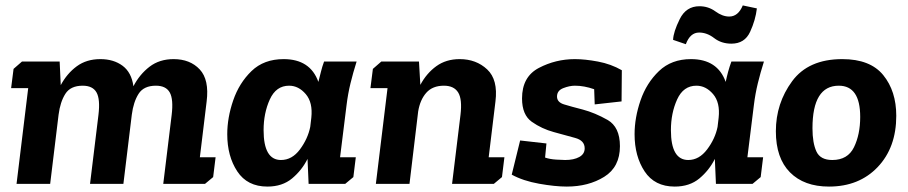

<svg xmlns="http://www.w3.org/2000/svg" viewBox="-20 -678 3350 708"><path d="M61 -451H200L204 -364Q227 -407 263 -433.5Q299 -460 350 -460Q399 -460 432 -435.5Q465 -411 472 -360Q495 -404 531.5 -432Q568 -460 620 -460Q681 -460 716.5 -422Q752 -384 742 -304L717 -98H775L766 -25L736 0H582L613 -254Q620 -312 606 -337Q592 -362 555 -362Q510 -362 491 -332Q472 -302 466 -255L435 0H312L343 -254Q350 -312 336 -337Q322 -362 285 -362Q240 -362 221 -332Q202 -302 196 -255L165 0H41L84 -353H21L30 -424Z M1295 -451Q1282 -410 1272.5 -371Q1263 -332 1258 -291L1234 -98H1292L1283 -25L1253 0H1118L1114 -92Q1093 -50 1057 -20Q1021 10 966 10Q892 10 855 -46Q818 -102 818 -183Q818 -244 840 -308Q862 -372 907.5 -416Q953 -460 1026 -460Q1124 -460 1154 -376Q1159 -395 1163.5 -413.5Q1168 -432 1175 -451ZM1046 -362Q998 -362 975 -311.5Q952 -261 952 -198Q952 -88 1016 -88Q1057 -88 1086 -127Q1115 -166 1124 -210L1128 -244Q1134 -300 1107.5 -331Q1081 -362 1046 -362Z M1386 -451H1525L1530 -365Q1553 -408 1589 -434Q1625 -460 1675 -460Q1736 -460 1776.5 -422Q1817 -384 1807 -304L1782 -98H1840L1831 -25L1801 0H1647L1678 -254Q1685 -312 1669.5 -337Q1654 -362 1617 -362Q1575 -362 1552 -336Q1529 -310 1522 -267L1490 0H1366L1409 -353H1346L1355 -424Z M2064 -88Q2096 -88 2116 -99Q2136 -110 2136 -131Q2136 -160 2100.5 -169.5Q2065 -179 2022 -191Q1978 -203 1941.5 -228.5Q1905 -254 1905 -315Q1905 -395 1967 -427.5Q2029 -460 2100 -460Q2137 -460 2185 -451Q2233 -442 2273 -419L2272 -304L2173 -293L2171 -349Q2134 -362 2100 -362Q2080 -362 2057 -353Q2034 -344 2034 -322Q2034 -301 2060 -293Q2086 -285 2129 -274Q2174 -262 2220 -236Q2266 -210 2266 -139Q2266 -62 2208 -26Q2150 10 2070 10Q2027 10 1968 -0.5Q1909 -11 1867 -34L1898 -160L1995 -149L1990 -97Q2007 -91 2030.5 -89.5Q2054 -88 2064 -88Z M2509 -515 2462 -531Q2463 -560 2486.5 -607.5Q2510 -655 2559 -655Q2592 -655 2618 -636Q2644 -617 2669 -617Q2702 -617 2719 -658L2771 -647Q2766 -604 2746 -560.5Q2726 -517 2677 -517Q2640 -517 2613.5 -537.5Q2587 -558 2558 -558Q2525 -558 2509 -515ZM2797 -451Q2784 -410 2774.5 -371Q2765 -332 2760 -291L2736 -98H2794L2785 -25L2755 0H2620L2616 -92Q2595 -50 2559 -20Q2523 10 2468 10Q2394 10 2357 -46Q2320 -102 2320 -183Q2320 -244 2342 -308Q2364 -372 2410 -416Q2456 -460 2528 -460Q2626 -460 2656 -376Q2660 -395 2665 -413.5Q2670 -432 2677 -451ZM2548 -362Q2500 -362 2477 -311.5Q2454 -261 2454 -198Q2454 -88 2518 -88Q2558 -88 2587.5 -127Q2617 -166 2626 -210L2630 -244Q2636 -300 2609.5 -331Q2583 -362 2548 -362Z M2841 -194Q2841 -297 2901 -378.5Q2961 -460 3086 -460Q3189 -460 3237 -401Q3285 -342 3285 -251Q3285 -134 3216.5 -62Q3148 10 3037 10Q2945 10 2893 -42.5Q2841 -95 2841 -194ZM2976 -205Q2976 -151 2990.5 -119.5Q3005 -88 3049 -88Q3106 -88 3129 -135Q3152 -182 3152 -247Q3152 -362 3073 -362Q2976 -362 2976 -205Z"/></svg>

Font: Zilla Slab
Style: Bold Italic
Weight: 700
Italic angle: -6°
Designer: Typotheque.com
Foundry: Typotheque type foundry
Version: Version 1.1; 2017; ttfautohint (v1.6)